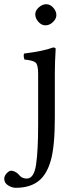

<svg xmlns="http://www.w3.org/2000/svg" viewBox="-68 -667 360 910"><path d="M99.1 -599.1Q99.1 -617.2 116 -632.1Q132.8 -647 150.9 -647Q169.9 -647 184.6 -630.4Q199.2 -613.8 199.2 -595.2Q199.2 -578.1 183.1 -562.5Q167 -546.9 147 -546.9Q128.9 -546.9 114 -563.5Q99.1 -580.1 99.1 -599.1ZM112.8 -316.9Q112.8 -358.9 101.3 -369.9Q89.8 -380.9 47.9 -384.8Q42 -401.9 45.9 -413.1Q141.1 -425.3 183.1 -441.9Q196.3 -441.9 195.8 -435.1Q191.9 -371.1 191.9 -320.8V-109.9Q191.9 24.9 173.3 91.6Q154.8 158.2 117.2 189Q76.2 223.1 6.8 223.1Q-11.2 223.1 -29.5 211.7Q-47.9 200.2 -47.9 180.2Q-47.9 167 -36.4 154.5Q-24.9 142.1 -16.1 142.1Q-11.2 142.1 -6.1 143.6Q-1 145 2.4 146.5Q5.9 147.9 10.5 151.4Q15.1 154.8 17.1 156.5Q19 158.2 22.9 162.6Q26.9 167 27.8 168Q39.1 179.2 59.1 179.2Q93.3 179.2 103 113Q112.8 46.9 112.8 -76.2Z"/></svg>

Font: Linux Libertine O
Style: Regular
Weight: 400
Designer: Philipp H. Poll
Foundry: Philipp H. Poll
Version: Version 5.3.0